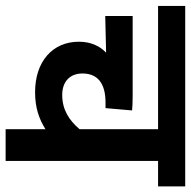

<svg xmlns="http://www.w3.org/2000/svg" viewBox="-18 -644 662 665"><g transform="rotate(90 312.5 -311.0)"><path d="M625 -528V-622H0V-528H427V-256C396 -220 360 -196 308 -196C263 -196 234 -222 234 -266C234 -317 266 -346 335 -346H354L362 -438C355 -439 331 -440 310 -440H35V-345L162 -348C138 -326 124 -293 124 -254C124 -162 193 -102 299 -102C353 -102 392 -116 427 -138V0H537V-528Z"/></g></svg>

Font: Noto Sans SemiCondensed SemiBold
Style: Italic
Weight: 600
Width: 4
Italic angle: -12°
Designer: Monotype Design Team
Foundry: Monotype Imaging Inc.
Version: Version 2.013